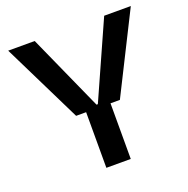

<svg xmlns="http://www.w3.org/2000/svg" viewBox="-129 -849 952 972"><g transform="rotate(-20 347.0 -363.5)"><path d="M17 -727.3H159.8L343.8 -317.5H350.9L534.1 -727.3H677.6L463.1 -299.7H412.6V0H281.2V-299.7H227.3Z"/></g></svg>

Font: Riot Sans
Style: Regular
Weight: 400
Designer: Rasmus Andersson
Foundry: rsms
Version: Version 3.005